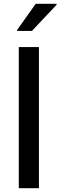

<svg xmlns="http://www.w3.org/2000/svg" viewBox="-20 -991 318 1011"><path d="M79 0V-743H185V0ZM70 -828V-833L168 -971H278V-966L148 -828Z"/></svg>

Font: Saira Thin Medium
Style: Regular
Weight: 500
Version: Version 1.101